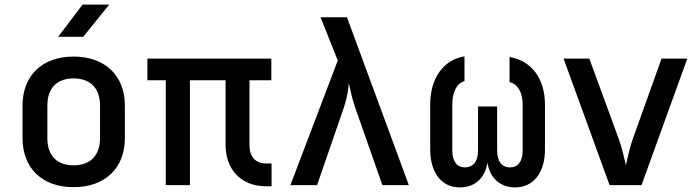

<svg xmlns="http://www.w3.org/2000/svg" viewBox="-20 -805 3040 835"><path d="M342 -645 455 -785H339L233 -645ZM300 9C437 9 523 -74 523 -204V-346C523 -476 437 -559 300 -559C163 -559 78 -476 78 -346V-204C78 -74 163 9 300 9ZM300 -86C228 -86 186 -128 186 -204V-346C186 -422 228 -464 300 -464C372 -464 415 -422 415 -346V-204C415 -128 372 -86 300 -86Z M1161 5V-94H1137C1092 -94 1065 -123 1065 -173V-456H1160V-550H621V-456H701V0H806V-456H961V-176C961 -66 1030 5 1136 5Z M1359 0 1476 -339C1490 -381 1496 -422 1497 -444C1502 -422 1510 -380 1524 -339L1643 0H1758L1489 -730H1374L1449 -542L1243 0Z M2196 -448C2232 -440 2253 -402 2253 -351V-151C2253 -103 2233 -77 2198 -77C2162 -77 2142 -103 2142 -151V-342H2059V-151C2059 -103 2038 -77 2002 -77C1967 -77 1947 -103 1947 -151V-351C1947 -405 1967 -444 2000 -452V-560C1909 -545 1851 -466 1851 -351V-155C1851 -54 1900 10 1980 10C2045 10 2090 -31 2100 -98C2110 -31 2155 10 2220 10C2300 10 2350 -54 2350 -155V-351C2350 -464 2290 -542 2196 -557Z M2770 0 2969 -550H2857L2731 -198C2716 -156 2708 -110 2702 -86C2696 -110 2687 -157 2672 -198L2543 -550H2431L2631 0Z"/></svg>

Font: Tekne LDO SemiBold
Style: Regular
Weight: 600
Monospace: yes
Designer: Alessio Laiso, Mario Rullo, Paolo Rosset
Foundry: Alessio Laiso
Version: Version 1.000;hotconv 1.0.109;makeotfexe 2.5.65596